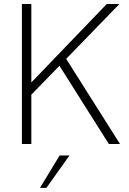

<svg xmlns="http://www.w3.org/2000/svg" viewBox="-20 -717 644 956"><path d="M577.5 0H522L276 -389.5L136 -245.5V0H89V-697H136V-306.5L511.5 -697H574.5L309.5 -424ZM211 218.5H179L277 57H326Z"/></svg>

Font: Acari Sans Neue Light
Style: Regular
Weight: 300
Designer: Alfredo Marco Pradil (font), Cristiano Sobral (main changes)
Foundry: Hanken Design Co. (font), Cristiano Sobral (main changes)
Version: Version 2.459;March 19, 2022;FontCreator 14.0.0.2808 64-bit;